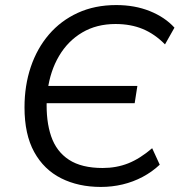

<svg xmlns="http://www.w3.org/2000/svg" viewBox="-20 -734 713 763"><path d="M380.9 8.9Q291.6 8.9 223.1 -25.5Q154.5 -59.9 115.9 -129.9Q77.4 -199.8 77.4 -307.3Q77.4 -393.9 102.3 -467.9Q127.3 -541.9 174.5 -596.9Q221.7 -651.9 289.2 -682.9Q356.8 -713.9 442 -713.9Q515.5 -713.9 575.4 -689.9Q635.3 -665.8 673.3 -624.1L635.7 -557.6Q595.1 -598.9 547.3 -618.8Q499.4 -638.6 439 -638.6Q363.9 -638.6 307 -605Q250 -571.4 214.8 -511.8Q179.5 -452.2 169.1 -373.9L158.6 -392.5H525.9L515.2 -323.9H156.1L165.7 -336.8Q162.5 -253 183.3 -192.3Q204.1 -131.6 254.2 -99Q304.3 -66.4 388 -66.4Q442.9 -66.4 489.8 -85Q536.6 -103.7 584.7 -145L614.8 -79.5Q584.2 -50.8 546.8 -31Q509.3 -11.1 467.4 -1.1Q425.5 8.9 380.9 8.9Z"/></svg>

Font: Nunito Sans 12pt ExtraLight
Style: Italic
Weight: 200
Italic angle: -9°
Designer: Vernon Adams
Foundry: Vernon Adams
Version: Version 3.101;gftools[0.9.27]